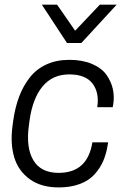

<svg xmlns="http://www.w3.org/2000/svg" viewBox="-20 -800 562 831"><path d="M161.1 -779.8H227.1L305.2 -667L412.1 -779.8H484.9L332 -613.8H270ZM107.9 -278.8 105 -256.8Q91.8 -160.6 124.5 -106.2Q157.2 -51.8 233.9 -51.8Q358.9 -51.8 379.9 -184.1H448.2L445.8 -170.9Q439.9 -133.8 426.8 -103.3Q413.6 -72.8 389.6 -45.9Q365.7 -19 326.2 -3.9Q286.6 11.2 233.9 11.2Q157.7 11.2 108.4 -24.7Q59.1 -60.5 41.5 -119.6Q23.9 -178.7 34.2 -254.9L37.1 -276.9Q45.4 -335.9 63.2 -382.8Q81.1 -429.7 109.9 -465.8Q138.7 -502 181.9 -521.5Q225.1 -541 279.8 -541Q336.9 -541 378.4 -523.2Q419.9 -505.4 440.4 -476.6Q460.9 -447.8 468.3 -415.3Q475.6 -382.8 470.2 -349.1L467.8 -335.9H400.9Q410.6 -398.9 380.4 -438.5Q350.1 -478 279.8 -478Q207.5 -478 164.3 -426Q121.1 -374 107.9 -278.8Z"/></svg>

Font: Cooper Hewitt
Style: Book Italic
Weight: 706
Designer: Village Type and Design LLC
Foundry: Cooper Hewitt Smithsonian Design Museum
Version: 1.000